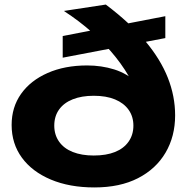

<svg xmlns="http://www.w3.org/2000/svg" viewBox="-20 -806 823 842"><path d="M394 16Q285 16 203 -18.5Q121 -53 76 -114.5Q31 -176 31 -258Q31 -336 72.5 -394.5Q114 -453 189 -486Q264 -519 362 -519Q425 -519 481 -501.5Q537 -484 583 -442L562 -440Q531 -501 486.5 -556.5Q442 -612 385 -663Q328 -714 260 -758L444 -786Q550 -706 617 -626Q684 -546 716 -465Q748 -384 748 -300Q748 -208 706 -136.5Q664 -65 585 -24.5Q506 16 394 16ZM391 -124Q446 -124 484.5 -139.5Q523 -155 544 -185Q565 -215 565 -255Q565 -295 544 -324.5Q523 -354 484.5 -370Q446 -386 391 -386Q338 -386 299 -370.5Q260 -355 239 -325.5Q218 -296 218 -255Q218 -215 239 -185Q260 -155 299 -139.5Q338 -124 391 -124ZM255 -553V-648L705 -735V-639Z"/></svg>

Font: Unbounded SemiBold
Style: Regular
Weight: 600
Designer: Luke Prowse, Jean-Baptiste Morizot, Fátima Lázaro, Florian Runge
Foundry: NaN
Version: Version 1.700